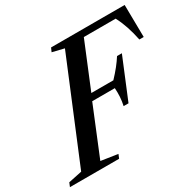

<svg xmlns="http://www.w3.org/2000/svg" viewBox="-229 -941 1139 1121"><g transform="rotate(-30 340.0 -381.0)"><path d="M-65.5 0 -54.5 -26.5 36.5 -45.5 314.5 -716.5 235.5 -735.5 247 -761.5H743L746 -544H716.5Q696 -646 657.5 -718.5H443L317.5 -413.5H466Q494.5 -443.5 516.8 -471.5Q539 -499.5 555.5 -525.5H588L475.5 -253H442.5Q449 -282 450.8 -311.2Q452.5 -340.5 450.5 -369.5H298L164.5 -43.5L277 -26.5L266 0Z"/></g></svg>

Font: Libre Caslon Text Medium Italic
Style: Regular
Weight: 500
Italic angle: -22.583°
Designer: Pablo Impallari, Rodrigo Fuenzalida, Katja Schimmel
Foundry: Pablo Impallari, Rodrigo Fuenzalida
Version: Version 2.000